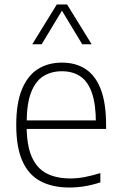

<svg xmlns="http://www.w3.org/2000/svg" viewBox="-20 -828 538 857"><path d="M290 9Q214 9 160.8 -19.2Q107.5 -47.5 80 -109Q52.5 -170.5 52.5 -270.5Q52.5 -368 78 -429.5Q103.5 -491 149.2 -519.8Q195 -548.5 256.5 -548.5Q318 -548.5 362 -519.8Q406 -491 429.8 -429.5Q453.5 -368 453.5 -270V-252.5H75V-290.5H422.5L408 -278Q408 -363.5 390 -414.2Q372 -465 338 -487.5Q304 -510 256.5 -510Q208.5 -510 173.2 -487.8Q138 -465.5 118.5 -414.8Q99 -364 99 -278V-265.5Q99 -180 121.5 -128.5Q144 -77 187.5 -54.2Q231 -31.5 294 -31.5Q324.5 -31.5 357 -37.5Q389.5 -43.5 428 -55.5V-14Q391 -2 357.2 3.5Q323.5 9 290 9ZM124 -630.5 233.5 -808H279.5L389 -630.5H347L249.5 -792H263.5L166 -630.5Z"/></svg>

Font: Encode Sans Condensed Thin ExtraLight
Style: Regular
Weight: 250
Version: Version 3.002